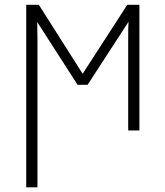

<svg xmlns="http://www.w3.org/2000/svg" viewBox="-20 -551 699 811"><path d="M90.8 240.2V-530.8H144L329.1 -239.3L517.6 -530.8H568.8V0H521.5V-394.5Q521.5 -412.1 521.7 -428.5Q522 -444.8 522.9 -459L350.1 -192.9H307.6L137.2 -458Q138.2 -431.6 138.2 -392.6V240.2Z"/></svg>

Font: Open Sans Light
Style: Regular
Weight: 300
Designer: Monotype Design Team
Foundry: Monotype Imaging Inc.
Version: Version 3.000; ttfautohint (v1.8.4)